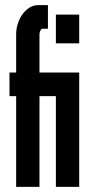

<svg xmlns="http://www.w3.org/2000/svg" viewBox="-20 -731 352 749"><path d="M289 -448V-2H198V-356H134V-2H43V-356H17V-448H43V-597Q43 -619 50 -640Q57 -661 68.5 -676.5Q80 -692 95.5 -701.5Q111 -711 129 -711H167V-619H146Q141 -619 137.5 -611.5Q134 -604 134 -597V-448ZM289 -674V-562H198V-674Z"/></svg>

Font: Fundamental  Brigade Condensed
Style: Regular
Weight: 400
Width: 3
Designer: Peter Wiegel, original typeface by Carl Albert Fahrenwaldt 1901
Foundry: Peter Wiegel
Version: Version 0.000 2012 initial release